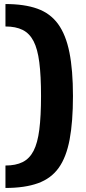

<svg xmlns="http://www.w3.org/2000/svg" viewBox="-20 -825 426 950"><path d="M7 -805Q101 -805 165 -782Q229 -759 267.5 -706Q306 -653 323.5 -565.5Q341 -478 341 -350Q341 -222 324.5 -134.5Q308 -47 270.5 5.5Q233 58 168 81.5Q103 105 7 105V-6Q58 -6 92 -23Q126 -40 146 -78.5Q166 -117 174.5 -183.5Q183 -250 183 -350Q183 -450 174.5 -516.5Q166 -583 146 -621.5Q126 -660 92 -677Q58 -694 7 -694Z"/></svg>

Font: Pathway Extreme 28pt
Style: Bold
Weight: 700
Designer: Eduardo Rodriguez Tunni
Foundry: Eduardo Rodriguez Tunni
Version: Version 1.001;gftools[0.9.26]